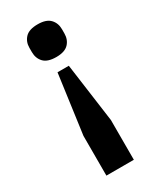

<svg xmlns="http://www.w3.org/2000/svg" viewBox="-184 -591 677 824"><g transform="rotate(-30 154.5 -179.0)"><path d="M86 176V-21L126 -313H182L222 -21V176ZM155 -372Q112 -372 93 -392Q74 -412 74 -443V-464Q74 -494 93 -514Q112 -534 155 -534Q197 -534 216 -514Q235 -494 235 -464V-443Q235 -412 216 -392Q197 -372 155 -372Z"/></g></svg>

Font: IBM Plex Sans Thai Looped SemiBold
Style: Regular
Weight: 600
Designer: Mike Abbink, Paul van der Laan, Pieter van Rosmalen, Ben Mitchell, Mark Frömberg
Foundry: Bold Monday
Version: Version 1.1